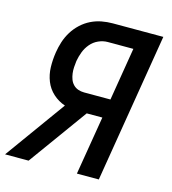

<svg xmlns="http://www.w3.org/2000/svg" viewBox="-110 -825 820 914"><g transform="rotate(15 299.5 -367.5)"><path d="M-1 0 214 -298Q181 -309 155 -332.5Q129 -356 116 -388.5Q103 -421 102 -457.5Q101 -494 107 -532Q111 -558 119.5 -584.5Q128 -611 143 -635.5Q158 -660 179.5 -680Q201 -700 226.5 -712.5Q252 -725 279 -730Q306 -735 333 -735H582L461 0H353L401 -289H324L115 0ZM416 -382 459 -643H333Q310 -643 287.5 -633Q265 -623 249 -604Q233 -585 224.5 -562.5Q216 -540 212 -517Q210 -502 209 -486Q208 -470 210 -455Q212 -440 217 -426.5Q222 -413 232 -402.5Q242 -392 256 -387Q270 -382 286 -382Z"/></g></svg>

Font: Iosevka SS04 SmBd Ex Obl
Style: Regular
Weight: 600
Width: 7
Italic angle: -9°
Monospace: yes
Designer: Belleve Invis
Foundry: Belleve Invis
Version: Version 19.0.0; ttfautohint (v1.8.4)